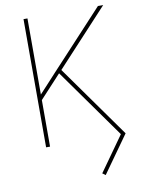

<svg xmlns="http://www.w3.org/2000/svg" viewBox="-100 -795 792 1073"><g transform="rotate(-10 296.0 -259.0)"><path d="M129.9 -261.7 122.6 -285.2Q151.9 -316.9 178.7 -345.9Q205.6 -375 232.4 -404.3Q259.3 -433.6 288.6 -464.8L532.2 -727.5H562L262.7 -404.3L256.8 -398.9ZM109.9 0V-727.5H132.3V-468.8V-289.1V-273.4V0ZM411.1 210.4 393.6 197.8 534.2 0 247.1 -403.3 265.1 -416 561 0Z"/></g></svg>

Font: Inter 16pt Thin
Style: Regular
Weight: 250
Version: Version 4.001;git-66647c0bb